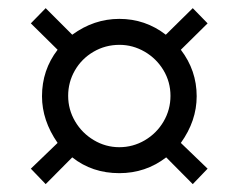

<svg xmlns="http://www.w3.org/2000/svg" viewBox="-20 -535 596 480"><path d="M57.1 -113.3 124 -177.7Q85 -233.9 85 -294.4Q85 -359.9 124 -410.6L57.1 -476.6L94.2 -514.6L160.6 -448.2Q214.8 -487.8 278.3 -487.8Q343.3 -487.8 394.5 -448.2L461.9 -514.6L499 -476.6L432.1 -410.6Q471.7 -358.9 471.7 -294.4Q471.7 -232.9 432.1 -177.7L499 -113.3L461.9 -74.7L395.5 -141.6Q344.2 -102.1 278.3 -102.1Q210.4 -102.1 160.6 -141.6L94.2 -74.7ZM406.2 -295.4Q406.2 -330.1 388.7 -359.4Q371.1 -388.7 341.6 -405.8Q312 -422.9 278.8 -422.9Q243.2 -422.9 213.6 -405.5Q184.1 -388.2 167.2 -358.9Q150.4 -329.6 150.4 -295.4Q150.4 -261.2 167.7 -231.7Q185.1 -202.1 214.6 -184.6Q244.1 -167 278.3 -167Q312.5 -167 342 -184.3Q371.6 -201.7 388.9 -231.2Q406.2 -260.7 406.2 -295.4Z"/></svg>

Font: Selawik Semilight
Style: Regular
Weight: 300
Designer: Aaron Bell
Foundry: Microsoft Corporation
Version: Version 1.01